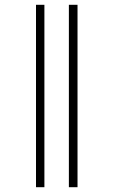

<svg xmlns="http://www.w3.org/2000/svg" viewBox="-20 -780 472 800"><path d="M267 0V-760H303V0ZM130 0V-760H165V0Z"/></svg>

Font: Noto Serif ExtraCondensed ExtraLight
Style: Regular
Weight: 200
Width: 2
Designer: Monotype Design Team
Foundry: Monotype Imaging Inc.
Version: Version 2.015